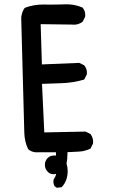

<svg xmlns="http://www.w3.org/2000/svg" viewBox="-20 -741 540 906"><path d="M298.3 -14.2Q298.3 8.8 293.9 30.8Q299.3 47.9 299.3 66.4Q299.3 110.4 273.4 139.6L271.5 142.1L248 145L238.3 138.2L237.3 136.7Q231.9 127.4 231.9 116.2Q231.9 112.3 232.9 106.4Q242.2 92.8 245.1 79.1Q238.3 81.1 231 81.1Q213.9 81.1 201.2 64.9Q191.9 52.2 191.9 38.1Q191.9 33.7 192.4 29.3Q195.8 10.3 210.4 0Q220.2 -7.3 237.3 -7.3Q240.2 -7.3 244.1 -6.8V-22.5H146Q127.4 -24.9 114.3 -36.1L112.8 -37.1Q95.7 -73.2 94.7 -114.3L80.1 -656.2Q80.1 -663.1 82.5 -671.9Q86.4 -689 95.2 -701.7L96.7 -703.6L98.6 -704.6Q138.7 -719.7 184.1 -719.7L220.7 -719.2Q251.5 -719.2 269 -720Q286.6 -720.7 292.5 -720.7Q298.3 -720.7 306.9 -720.2Q315.4 -719.7 326.2 -718.3Q347.7 -714.4 369.1 -705.6L370.1 -704.1Q382.3 -690.4 382.3 -669.9Q382.3 -667 381.8 -662.1L370.6 -639.6L369.1 -638.2Q351.6 -624.5 329.1 -624.5Q326.2 -624.5 322.8 -625L171.9 -627L177.7 -437L354 -444.3L377 -433.1L377.9 -431.6Q390.1 -418 390.1 -397.5Q390.1 -394.5 389.6 -389.6L377.4 -365.7Q326.7 -350.6 273.4 -348.6L178.2 -345.2L189 -116.2L383.8 -120.1L406.7 -108.9L407.7 -107.4Q419.4 -91.8 419.4 -71.3Q419.4 -68.4 418.9 -63.5L407.2 -40Q394 -33.7 385.5 -31.5Q377 -29.3 371.6 -27.8Q359.9 -25.9 348.1 -25.4Q323.2 -24.4 298.3 -22.9Q298.3 -18.6 298.3 -14.2Z"/></svg>

Font: Bakudai
Style: Bold
Weight: 700
Version: Version 1.48